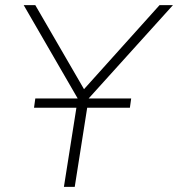

<svg xmlns="http://www.w3.org/2000/svg" viewBox="-20 -725 691 745"><path d="M228 0 282 -342 72 -705H117L306 -379L599 -705H651L324 -343L270 0ZM112 -307 117 -343H489L484 -307Z"/></svg>

Font: Nunito Sans ExtraLight
Style: Italic
Weight: 200
Italic angle: -9°
Designer: Vernon Adams
Foundry: Vernon Adams
Version: Version 3.006; ttfautohint (v1.8.3)